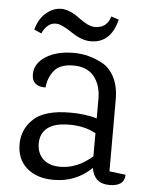

<svg xmlns="http://www.w3.org/2000/svg" viewBox="-51 -719 604 777"><g transform="rotate(5 251.0 -330.5)"><path d="M484 -31Q484 16 422 16Q360 16 350 -47Q286 15 196 15Q127 15 86.5 -20.5Q46 -56 46 -117Q46 -178 91 -220Q136 -262 240 -262Q301 -262 348 -248V-327Q348 -384 319.5 -418.5Q291 -453 236 -453Q181 -453 157.5 -423.5Q134 -394 131 -355Q107 -353 91 -365Q75 -377 75 -404Q75 -447 119 -475.5Q163 -504 233 -504Q294 -504 349 -474Q380 -458 399 -421Q418 -384 418 -331V-39ZM348 -188Q302 -213 241 -213Q180 -213 151.5 -190Q123 -167 123 -127Q123 -87 148 -63.5Q173 -40 217 -40Q287 -40 348 -94ZM371 -664 402 -654Q377 -553 290 -557Q256 -559 215.5 -586.5Q175 -614 154 -615.5Q133 -617 117.5 -603.5Q102 -590 95 -571L65 -584Q77 -630 107.5 -654.5Q138 -679 171 -677Q204 -675 242 -646Q280 -617 306 -616Q357 -615 371 -664Z"/></g></svg>

Font: Karma
Style: Regular
Weight: 400
Designer: Joana Correia
Foundry: Indian Type Foundry
Version: Version 1.202;PS 1.0;hotconv 1.0.78;makeotf.lib2.5.61930; tt